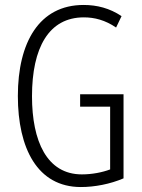

<svg xmlns="http://www.w3.org/2000/svg" viewBox="-20 -744 573 774"><path d="M303 -364V-314H424V-61C392 -49 351 -41 310 -41C169 -41 109 -175 109 -356C109 -552 177 -674 318 -674C361 -674 404 -663 448 -633L470 -679C422 -711 371 -724 317 -724C138 -724 52 -573 52 -357C52 -146 131 10 306 10C362 10 424 -2 478 -25V-364Z"/></svg>

Font: Noto Sans Gurmukhi UI ExtraCondensed Light
Style: Regular
Weight: 300
Width: 2
Designer: Jelle Bosma - Monotype Design Team
Foundry: Monotype Imaging Inc.
Version: Version 2.004